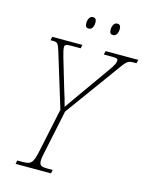

<svg xmlns="http://www.w3.org/2000/svg" viewBox="-128 -956 813 1037"><g transform="rotate(15 278.5 -437.0)"><path d="M390 -808C405 -808 417 -823 417 -849C417 -867 410 -874 397 -874C379 -874 370 -854 370 -833C370 -814 377 -808 390 -808ZM254 -808C270 -808 281 -823 281 -849C281 -867 273 -874 261 -874C243 -874 234 -854 234 -833C234 -814 241 -808 254 -808ZM62 0H260L264 -20H235C202 -20 189 -25 189 -51C189 -64 192 -82 198 -108L247 -342L452 -624C498 -688 501 -694 537 -694H552L557 -714H374L369 -694H408C443 -694 448 -692 448 -680C448 -670 446 -658 409 -608L297 -450C276 -420 255 -391 238 -366C231 -393 221 -429 211 -458L163 -620C154 -651 151 -665 151 -677C151 -690 158 -694 189 -694H240L244 -714H76L71 -694H82C111 -694 114 -690 128 -645L220 -345L170 -108C154 -31 145 -20 95 -20H66Z"/></g></svg>

Font: Noto Serif Condensed Thin
Style: Italic
Weight: 100
Width: 3
Italic angle: -12°
Designer: Monotype Design Team
Foundry: Monotype Imaging Inc.
Version: Version 2.013